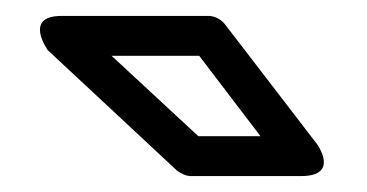

<svg xmlns="http://www.w3.org/2000/svg" viewBox="-20 -795 461 241"><path d="M307 -624H229L120 -725H230ZM358 -574C407 -574 378 -614 378 -614L262 -765C258 -770 250 -775 242 -775H57C9 -775 40 -732 40 -732L202 -581C206 -578 213 -574 219 -574Z"/></svg>

Font: Asimov
Style: XWidOu
Weight: 500
Designer: Google
Version: Version 2.000980; 2014